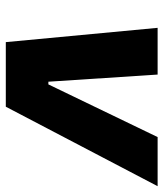

<svg xmlns="http://www.w3.org/2000/svg" viewBox="28 -578 550 645"><g transform="rotate(90 302.5 -255.0)"><path d="M121 0 73 -510H230L254 -143H263L440 -510H605L338 0Z"/></g></svg>

Font: Saira Thin
Style: Bold Italic
Weight: 700
Italic angle: -12°
Version: Version 1.101